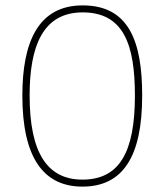

<svg xmlns="http://www.w3.org/2000/svg" viewBox="-20 -681 612 713"><path d="M508 -326C508 -525 460 -661 287 -661C119 -661 63 -520 63 -326C63 -95 142 12 286 12C437 12 508 -100 508 -326ZM90 -326C90 -506 137 -635 287 -635C441 -635 481 -512 481 -326C481 -115 423 -14 286 -14C156 -14 90 -113 90 -326Z"/></svg>

Font: Noto Sans Telugu Thin
Style: Regular
Weight: 100
Designer: Jelle Bosma - Monotype Design Team
Foundry: Monotype Imaging Inc.
Version: Version 2.005